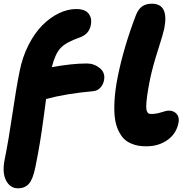

<svg xmlns="http://www.w3.org/2000/svg" viewBox="-28 -768 1003 1038"><path d="M764.2 22.9Q740.7 22.9 721.7 20Q702.6 17.1 680.2 7.6Q657.7 -2 641.6 -18.1Q625.5 -34.2 611.8 -63Q598.1 -91.8 593 -130.4Q587.9 -168.9 591.3 -226.6Q594.7 -284.2 608.9 -355Q641.1 -513.7 706.1 -684.1Q718.8 -717.8 739.7 -732.9Q760.7 -748 793 -748Q886.7 -748 859.9 -612.8Q854 -584.5 825.2 -494.6Q796.4 -404.8 782.2 -335Q772 -283.7 767.3 -248.3Q762.7 -212.9 762.5 -194.1Q762.2 -175.3 766.8 -165.5Q771.5 -155.8 776.4 -153.8Q781.2 -151.9 790 -151.9Q817.4 -151.9 844.2 -160.9Q871.1 -169.9 884.8 -169.9Q911.6 -169.9 927.2 -151.9Q942.9 -133.8 937 -104Q925.3 -44.9 877.2 -11Q829.1 22.9 764.2 22.9ZM68.8 250Q27.3 250 5.1 208.3Q-17.1 166.5 -2.9 95.2Q19.5 -16.6 39.3 -152.8Q59.1 -289.1 78.1 -382.8Q93.3 -460 126.2 -524.7Q159.2 -589.4 200.9 -631.3Q242.7 -673.3 290.3 -696.3Q337.9 -719.2 384.8 -719.2Q410.6 -719.2 429.7 -710.9Q448.7 -702.6 458.7 -682.1Q468.8 -661.6 462.9 -631.8Q453.6 -583 401.9 -564.9Q329.1 -540 299.6 -508.3Q270 -476.6 252 -404.8Q360.8 -424.8 440.9 -424.8Q481 -424.8 511.7 -399.7Q542.5 -374.5 534.2 -333Q529.3 -309.6 513.9 -293.2Q498.5 -276.9 475.1 -274.9Q331.5 -262.2 221.2 -232.9Q219.7 -222.2 209 -141.4Q198.2 -60.5 188.2 0.7Q178.2 62 163.1 136.2Q149.9 201.2 128.2 225.6Q106.4 250 68.8 250Z"/></svg>

Font: Shantell Sans Irregular Bouncy
Style: Italic
Weight: 800
Italic angle: -11.31°
Designer: Stephen Nixon, Anya Danilova, Shantell Martin
Foundry: Arrow Type
Version: Version 1.006;[9816181b4]